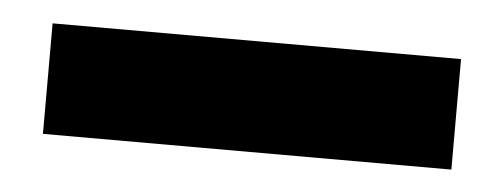

<svg xmlns="http://www.w3.org/2000/svg" viewBox="-26 -379 519 198"><g transform="rotate(5 234.0 -280.0)"><path d="M22.5 -222.3V-336.7H445.3V-222.3Z"/></g></svg>

Font: Envelope Sans Variable
Style: Regular
Weight: 500
Designer: Andreas Rasmussen / Norman Anderson
Foundry: mail.de GmbH
Version: Version 1.150